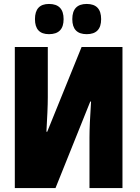

<svg xmlns="http://www.w3.org/2000/svg" viewBox="-20 -952 710 972"><path d="M419 -779Q492 -779 492 -855Q492 -932 419 -932Q346 -932 346 -855Q346 -779 419 -779ZM228 -779Q302 -779 302 -855Q302 -932 228 -932Q157 -932 157 -855Q157 -779 228 -779ZM55 0H261L437 -438H441Q437 -378 435 -332.5Q433 -287 433 -256V0H600V-714H393L219 -285H215Q218 -339 220 -383Q222 -427 222 -460V-714H55Z"/></svg>

Font: Noto Sans Display Condensed Black
Style: Regular
Weight: 900
Width: 3
Designer: Monotype Design team
Foundry: Monotype Imaging Inc.
Version: 1.000